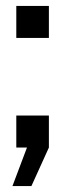

<svg xmlns="http://www.w3.org/2000/svg" viewBox="-20 -498 240 648"><path d="M145 -108V0L86 130H22L71 0H35V-108ZM145 -478V-370H35V-478Z"/></svg>

Font: Kreadon
Style: Regular
Weight: 400
Designer: kohakuno
Foundry: StudioGnu
Version: Version 1.000;Glyphs 3.1.2 (3151)